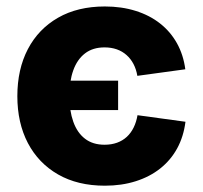

<svg xmlns="http://www.w3.org/2000/svg" viewBox="-20 -570 633 600"><path d="M307.6 10.3Q222.7 10.3 161.4 -24.9Q100.1 -60.1 67.1 -123Q34.2 -186 34.2 -269.5Q34.2 -353.5 67.1 -416.5Q100.1 -479.5 161.4 -514.6Q222.7 -549.8 307.6 -549.8Q359.9 -549.8 403.6 -536.1Q447.3 -522.5 480 -496.8Q512.7 -471.2 533 -434.8Q553.2 -398.4 559.1 -353.5L409.2 -333Q405.8 -353.5 397.2 -369.9Q388.7 -386.2 375.5 -397.9Q362.3 -409.7 345 -415.8Q327.6 -421.9 306.6 -421.9Q270 -421.9 245.6 -403.1Q221.2 -384.3 209 -350.3Q196.8 -316.4 196.8 -270Q196.8 -224.1 209 -189.7Q221.2 -155.3 245.6 -136.5Q270 -117.7 306.6 -117.7Q328.1 -117.7 345.7 -124Q363.3 -130.4 376.2 -142.3Q389.2 -154.3 397.7 -171.6Q406.2 -189 409.7 -210L559.6 -189.5Q553.7 -143.1 533.7 -106.4Q513.7 -69.8 481 -43.7Q448.2 -17.6 404.3 -3.7Q360.4 10.3 307.6 10.3ZM192.4 -226.1V-317.9H349.1V-226.1Z"/></svg>

Font: Inter 16pt ExtraBold
Style: Regular
Weight: 800
Version: Version 4.001;git-66647c0bb